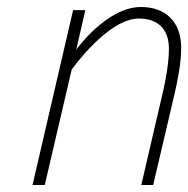

<svg xmlns="http://www.w3.org/2000/svg" viewBox="-20 -529 538 549"><path d="M185 -330C185 -330 288 -476 377 -476C433 -476 463 -444 463 -390C463 -348 453 -295 444 -258L384 0H418L479 -260C488 -300 498 -347 498 -393C498 -465 455 -509 383 -509C285 -509 198 -387 198 -387L224 -500H189L73 0H108Z"/></svg>

Font: RazerF5 Thin
Style: Italic
Weight: 250
Foundry: Razer Inc.
Version: Version 2